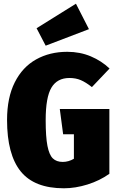

<svg xmlns="http://www.w3.org/2000/svg" viewBox="-20 -995 639 1034"><path d="M570 -626 475 -526Q442 -552 415 -563.5Q388 -575 354 -575Q288 -575 257 -523Q226 -471 226 -348Q226 -258 235.5 -209.5Q245 -161 264.5 -142Q284 -123 318 -123Q349 -123 378 -140V-272H320L302 -408H569V-59Q517 -22 451.5 -1.5Q386 19 324 19Q165 19 91.5 -72Q18 -163 18 -349Q18 -469 59.5 -551.5Q101 -634 174.5 -675Q248 -716 342 -716Q411 -716 469 -691.5Q527 -667 570 -626ZM389 -975 459 -838 226 -749 177 -843Z"/></svg>

Font: Fira Sans Condensed Black
Style: Regular
Weight: 900
Width: 3
Designer: Carrois Corporate & Edenspiekermann AG
Foundry: Carrois Corporate GbR & Edenspiekermann AG
Version: Version 4.203